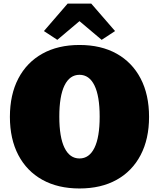

<svg xmlns="http://www.w3.org/2000/svg" viewBox="-20 -1044 893 1078"><path d="M426.3 14.2Q305.7 14.2 218 -34.4Q130.4 -83 83 -173.3Q35.6 -263.7 35.6 -387.7Q35.6 -512.7 83 -603.3Q130.4 -693.8 218 -742.7Q305.7 -791.5 426.3 -791.5Q547.4 -791.5 634.8 -742.7Q722.2 -693.8 769.5 -603.3Q816.9 -512.7 816.9 -387.7Q816.9 -263.7 769.5 -173.3Q722.2 -83 634.8 -34.4Q547.4 14.2 426.3 14.2ZM426.3 -154.3Q481 -154.3 510.3 -213.9Q539.6 -273.4 539.6 -389.2Q539.6 -504.9 510.3 -564.5Q481 -624 426.3 -624Q371.6 -624 342.3 -564.5Q313 -504.9 313 -389.2Q313 -273.4 342.3 -213.9Q371.6 -154.3 426.3 -154.3ZM301.8 -820.3 226.6 -869.6 359.9 -1023.9H492.2L626 -869.6L550.8 -820.3L426.3 -925.3Z"/></svg>

Font: Bevan
Style: Regular
Weight: 400
Designer: Vernon Adams
Foundry: Vernon Adams
Version: Version 2.100; ttfautohint (v1.8.3)